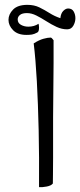

<svg xmlns="http://www.w3.org/2000/svg" viewBox="-20 -733 331 792"><path d="M201 -567Q201 -528 201 -473Q201 -418 200 -359.5Q199 -301 199 -248.5Q199 -196 199 -161Q199 -124 199 -83.5Q199 -43 198.5 -13Q198 17 198 24Q191 33 172.5 36.5Q154 40 141 39Q142 -85 139.5 -195.5Q137 -306 132 -397.5Q127 -489 119 -554Q141 -568 159 -573Q177 -578 189 -578Q193 -578 201 -567ZM89 -589Q53 -589 34 -608.5Q15 -628 15 -651Q15 -674 34 -693.5Q53 -713 93 -713Q121 -713 142.5 -702.5Q164 -692 184.5 -679Q205 -666 229 -658Q231 -678 241 -688Q251 -698 261 -698Q277 -698 284 -685.5Q291 -673 291 -658Q291 -642 282.5 -627Q274 -612 257 -612Q235 -612 213.5 -622Q192 -632 171 -645.5Q150 -659 130 -669Q110 -679 91 -679Q72 -679 62.5 -671.5Q53 -664 53 -653Q53 -638 66.5 -630.5Q80 -623 97 -623Q121 -623 139 -635Q140 -631 140.5 -627.5Q141 -624 141 -619Q141 -612 139.5 -606.5Q138 -601 134 -599Q121 -592 111.5 -590.5Q102 -589 89 -589Z"/></svg>

Font: Ruwudu
Style: Regular
Weight: 400
Designer: Becca Hirsbrunner Spalinger
Foundry: SIL International
Version: Version 3.000